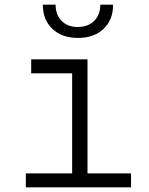

<svg xmlns="http://www.w3.org/2000/svg" viewBox="-20 -805 640 825"><path d="M91 0V-60H290V-490H114V-550H356V-60H543V0ZM315 -642Q246 -642 205 -681Q164 -720 164 -785H219Q219 -741 245 -715Q271 -689 314 -689Q358 -689 384.5 -715Q411 -741 411 -785H466Q466 -720 425 -681Q384 -642 315 -642Z"/></svg>

Font: JetBrains Mono NL ExtraLight
Style: Regular
Weight: 200
Designer: Philipp Nurullin, Konstantin Bulenkov
Foundry: JetBrains
Version: Version 2.304; ttfautohint (v1.8.4.7-5d5b)